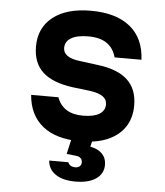

<svg xmlns="http://www.w3.org/2000/svg" viewBox="-57 -679 814 947"><g transform="rotate(5 350.0 -205.0)"><path d="M232 -189Q246 -150 278 -129.5Q310 -109 360 -109Q413 -109 441 -126Q469 -143 469 -174Q469 -199 448 -213.5Q427 -228 384 -234L300 -244Q199 -257 149.5 -302Q100 -347 100 -429Q100 -522 167.5 -575Q235 -628 355 -628Q480 -628 549.5 -571.5Q619 -515 624 -409H491Q479 -454 445 -477.5Q411 -501 354 -501Q298 -501 268.5 -483.5Q239 -466 239 -434Q239 -410 260 -395.5Q281 -381 324 -376L408 -365Q510 -353 559 -307.5Q608 -262 608 -181Q608 -119 578.5 -74.5Q549 -30 493.5 -6Q438 18 359 18Q239 18 172 -35.5Q105 -89 97 -189ZM321 -20H425L410 40Q448 47 469 68.5Q490 90 490 123Q490 167 453.5 192.5Q417 218 351 218Q289 218 253 193.5Q217 169 214 126H309Q312 136 321.5 142Q331 148 345 148Q359 148 367 140.5Q375 133 375 121Q375 108 366.5 100Q358 92 343 91L297 86Z"/></g></svg>

Font: Martian Mono SemiExpanded SemiBold
Style: Regular
Weight: 600
Monospace: yes
Version: Version 0.930